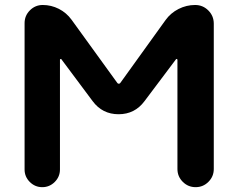

<svg xmlns="http://www.w3.org/2000/svg" viewBox="-20 -775 959 774"><path d="M453.1 -440.4Q455.1 -437.5 459 -437.5Q462.9 -437.5 464.8 -440.4L647.5 -694.3Q668 -722.7 699.7 -738.8Q731.4 -754.9 766.6 -754.9Q797.9 -754.9 819.8 -732.9Q841.8 -710.9 841.8 -679.7V-93.8Q841.8 -63.5 820.3 -42Q798.8 -20.5 768.6 -20.5Q738.3 -20.5 716.8 -42Q695.3 -63.5 695.3 -93.8V-534.2Q695.3 -536.1 692.9 -537.1Q690.4 -538.1 689.5 -536.1L562.5 -367.2Q523.4 -314.5 458 -314.5Q392.6 -314.5 353.5 -367.2L227.5 -536.1Q226.6 -538.1 224.1 -537.1Q221.7 -536.1 221.7 -534.2V-91.8Q221.7 -62.5 200.7 -41.5Q179.7 -20.5 150.4 -20.5Q121.1 -20.5 100.1 -41.5Q79.1 -62.5 79.1 -91.8V-681.6Q79.1 -711.9 100.6 -733.4Q122.1 -754.9 152.3 -754.9Q186.5 -754.9 217.3 -739.3Q248 -723.6 268.6 -695.3Z"/></svg>

Font: Gen Jyuu GothicX Bold
Style: Bold
Weight: 700
Designer: Ryoko NISHIZUKA (kana &amp; ideographs); Paul D. Hunt (Latin, Greek &amp; Cyrillic); Wenlong ZHANG (bopomofo); Sandoll C
Version: Version 1.058.20140828